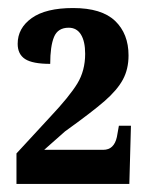

<svg xmlns="http://www.w3.org/2000/svg" viewBox="-20 -845 370 478"><path d="M21 -463 105 -554Q153 -605 172.5 -637Q192 -669 192 -711Q192 -742 181.5 -759Q171 -776 151 -776Q124 -776 114.5 -753Q105 -730 105 -686Q61 -686 42.5 -698Q24 -710 24 -736Q24 -775 59 -800Q94 -825 162 -825Q233 -825 266.5 -793Q300 -761 300 -707Q300 -673 286 -647Q272 -621 240.5 -593.5Q209 -566 142 -518L90 -472H237Q264 -472 271 -504L276 -532H306L302 -387H21Z"/></svg>

Font: Noto Serif CondExtraBold
Style: Regular
Weight: 800
Width: 3
Designer: Monotype Design Team
Foundry: Monotype Imaging Inc.
Version: Version 1.001